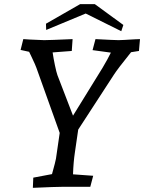

<svg xmlns="http://www.w3.org/2000/svg" viewBox="-20 -898 693 923"><path d="M132 -624 120 -649 79 -658 92 -710 122 -708 192 -705Q217 -705 329 -710L325 -653L233 -646Q237 -618 244 -584.5Q251 -551 256 -537L331 -342L473 -572Q498 -614 513 -645L425 -657L439 -710Q532 -705 550 -705Q565 -705 627 -709L653 -710L648 -653L610 -647Q544 -565 527 -538L356 -275L340 -165Q333 -119 331 -60L428 -53L414 0H282Q248 0 138 5L140 -44L230 -61Q247 -122 249 -135L267 -259L155 -572Q151 -584 132 -624ZM392 -833 202 -754 201 -784 365 -878H436L573 -778L563 -748Z"/></svg>

Font: Andada Pro
Style: Italic
Weight: 400
Italic angle: -7°
Designer: Carolina Giovagnoli
Foundry: Huerta Tipografica
Version: Version 3.005; ttfautohint (v1.8.4)